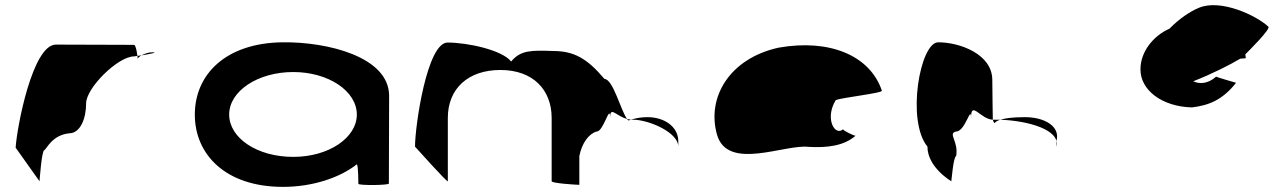

<svg xmlns="http://www.w3.org/2000/svg" viewBox="-20 -721 5026 749"><path d="M41 -145 134 -14C134 -6 142 -135 153 -135C163 -142 184 -194 250 -201C293 -201 316 -258 316 -318C316 -378 440 -501 503 -501C503 -501 508 -502 516 -503C514 -520 509 -546 503 -546C503 -546 316 -547 198 -547C107 -547 46 -225 41 -145ZM516 -503C517 -498 517 -494 517 -491C517 -494 523 -500 532 -505C526 -504 521 -504 516 -503ZM532 -505C562 -510 601 -517 574 -517C558 -517 543 -511 532 -505Z M740 -274C740 -118 860 8 1084 8C1200 8 1306 -28 1372 -80C1378 -76 1378 -4 1378 -4C1378 3 1497 2 1497 -5L1498 -347C1498 -500 1256 -558 1084 -556C860 -554 740 -430 740 -274ZM874 -274C874 -366 986 -440 1124 -440C1261 -440 1372 -366 1372 -274C1372 -184 1263 -109 1124 -109C981 -109 874 -184 874 -274Z M1599 -149C1599 -149 1727 -6 1727 -14V-261C1727 -376 1807 -448 1932 -448C2060 -448 2132 -370 2132 -261V-14C2132 -6 2229 0 2240 0V-112C2250 -164 2278 -200 2308 -208C2335 -208 2360 -320 2360 -261C2360 -309 2382 -269 2426 -257C2402 -290 2371 -413 2338 -413C2270 -494 2218 -522 2138 -522C2054 -525 2011 -526 1974 -481C1939 -526 1804 -555 1726 -555C1646 -555 1599 -230 1599 -149ZM2426 -257C2428 -254 2430 -252 2432 -251L2441 -254ZM2441 -254H2450C2510 -254 2626 -205 2626 -149V-170C2626 -228 2570 -264 2506 -264C2485 -264 2462 -261 2441 -254Z M2777 -196C2818 -52 3043 -160 3135 -148C3207 -144 3272 -152 3317 -191C3309 -193 3267 -212 3269 -217C3238 -188 3196 -257 3240 -330C3257 -340 3430 -358 3420 -368C3373 -506 3214 -570 3017 -535C2826 -493 2736 -341 2777 -196ZM3269 -217C3269 -217 3269 -218 3269 -218C3269 -218 3269 -217 3269 -217ZM3318 -192 3317 -191C3319 -191 3319 -191 3318 -190Z M3598 -149C3598 -68 3691 -14 3691 -14C3691 -6 3699 -112 3710 -112C3720 -171 3676 -200 3710 -208C3746 -208 3768 -314 3768 -261C3768 -331 3804 -256 3853 -254C3853 -281 3851 -346 3851 -409C3851 -510 3724 -556 3640 -556C3569 -556 3515 -250 3598 -149ZM3853 -254C3855 -246 3858 -242 3860 -241C3860 -237 3858 -246 3882 -254ZM3882 -254C3990 -250 4118 -215 4101 -149V-170C4118 -228 4055 -264 3978 -264C3926 -264 3899 -259 3882 -254Z M4429 -451C4428 -371 4511 -305 4630 -302C4696 -310 4749 -331 4802 -398C4802 -398 4726 -420 4724 -422C4693 -394 4659 -392 4635 -404C4707 -432 4780 -469 4818 -492C4834 -493 4840 -494 4840 -494C4839 -499 4839 -504 4838 -509C4839 -509 4839 -510 4839 -510C4850 -521 4938 -608 4928 -617C4882 -660 4743 -726 4658 -691C4623 -677 4579 -647 4542 -609C4478 -581 4429 -518 4429 -451Z"/></svg>

Font: Ampere
Style: SCSuExt
Weight: 400
Version: Version 1